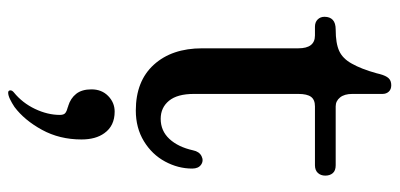

<svg xmlns="http://www.w3.org/2000/svg" viewBox="-270 -376 964 463"><g transform="rotate(90 211.5 -144.0)"><path d="M96 -150V-382Q96 -422 65 -422H44Q33 -422 26.5 -428.5Q20 -435 20 -445Q20 -458 27.5 -465Q35 -472 51 -472Q84 -472 102.5 -480.5Q121 -489 133 -511Q146 -534 156 -570L158 -578Q162 -593 168 -599.5Q174 -606 185 -606Q195 -606 200.5 -600Q206 -594 206 -585V-512Q206 -493 214.5 -482.5Q223 -472 236 -472H378Q391 -472 397 -465Q403 -458 403 -447Q403 -436 396.5 -429Q390 -422 378 -422H236Q220 -422 213 -412.5Q206 -403 206 -382V-130Q206 -90 222.5 -70Q239 -50 266 -50Q295 -50 314.5 -71Q334 -92 342 -128Q345 -143 356 -148.5Q367 -154 376.5 -147.5Q386 -141 386 -126Q386 -92 369 -60.5Q352 -29 320 -9.5Q288 10 246 10Q175 10 135.5 -33.5Q96 -77 96 -150ZM197.4 312.2Q197.4 308.2 202.2 304.2Q227.8 283.4 242.2 253Q256.6 222.6 256.6 193Q256.6 183.4 251.8 179.8Q247 176.2 237.4 173.8Q236.6 173 235 173Q216.6 167.4 205.8 153.8Q195 140.2 195 117Q195 92.2 211 76.6Q227 61 248.6 61Q283 61 300.6 85.8Q315.8 106.6 315.8 141Q315.8 193.8 292.6 236.2Q269.4 278.6 237.4 302.6Q227.8 309 218.6 313.4Q209.4 317.8 203 317.8Q197.4 317.8 197.4 312.2Z"/></g></svg>

Font: Raigarh
Style: Regular
Weight: 400
Designer: jaikishan Patel
Foundry: MagicType
Version: Version 1.000;FEAKit 1.0